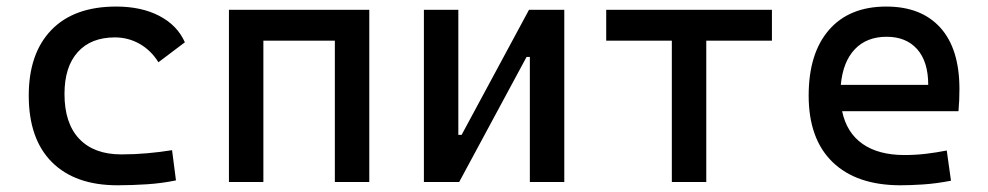

<svg xmlns="http://www.w3.org/2000/svg" viewBox="-20 -547 2970 577"><path d="M333 9.8Q205.6 9.8 136 -59.8Q66.4 -129.4 66.4 -259.8Q66.4 -386.7 134.5 -457Q202.6 -527.3 329.1 -527.3Q404.8 -527.3 458.7 -499.3Q512.7 -471.2 535.6 -419.9L456.1 -359.9Q434.1 -395.5 399.9 -415Q365.7 -434.6 325.2 -434.6Q253.4 -434.6 213.6 -390.4Q173.8 -346.2 173.8 -264.6Q173.8 -176.3 218.3 -129.6Q262.7 -83 344.7 -83Q383.8 -83 422.1 -86.4Q460.4 -89.8 497.1 -95.7L508.8 -4.9Q466.3 3.9 421.4 6.8Q376.5 9.8 333 9.8Z M668 0V-517.6H1089.8V0H986.3V-424.8H771.5V0Z M1253.9 0V-517.6H1357.4V-141.6H1367.2L1569.8 -517.6H1675.8V0H1572.3V-376H1562.5L1359.9 0Z M1999 0V-424.8H1801.8V-517.6H2299.8V-424.8H2102.5V0Z M2686.5 9.8Q2554.2 9.8 2482.2 -59.8Q2410.2 -129.4 2410.2 -259.8Q2410.2 -386.7 2471.2 -457Q2532.2 -527.3 2643.6 -527.3Q2748.5 -527.3 2805.9 -463.9Q2863.3 -400.4 2863.3 -279.3Q2863.3 -243.7 2860.4 -212.9H2510.7Q2524.4 -147.9 2572.3 -114.5Q2620.1 -81.1 2698.2 -81.1Q2730.5 -81.1 2761.7 -84.7Q2793 -88.4 2825.2 -94.7L2837.9 -3.9Q2792 4.9 2753.9 7.3Q2715.8 9.8 2686.5 9.8ZM2644.5 -436.5Q2584.5 -436.5 2548.8 -398.9Q2513.2 -361.3 2506.8 -292H2769.5Q2769.5 -361.8 2736.3 -399.2Q2703.1 -436.5 2644.5 -436.5Z"/></svg>

Font: Caskaydia Cove
Style: Regular
Weight: 400
Monospace: yes
Designer: Aaron Bell
Foundry: Saja Typeworks
Version: Version 4.300; ttfautohint (v1.8.3)